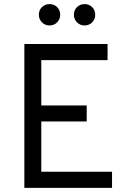

<svg xmlns="http://www.w3.org/2000/svg" viewBox="-20 -914 656 934"><path d="M98.5 0V-700H503.2V-621.5H180.8V-400.8H401.8V-323H180.8V-78.5H525V0ZM220.8 -790.2Q199 -790.2 184 -805.4Q169 -820.5 169 -842.2Q169 -864.6 184 -879.3Q199 -894 220.8 -894Q243.2 -894 258 -879.3Q272.8 -864.6 272.8 -842.2Q272.8 -820.5 258 -805.4Q243.2 -790.2 220.8 -790.2ZM391.2 -790.2Q369.5 -790.2 354.5 -805.4Q339.5 -820.5 339.5 -842.2Q339.5 -864.6 354.5 -879.3Q369.5 -894 391.2 -894Q413.8 -894 428.5 -879.3Q443.2 -864.6 443.2 -842.2Q443.2 -820.5 428.5 -805.4Q413.8 -790.2 391.2 -790.2Z"/></svg>

Font: Overpass Mono Light
Style: Regular
Weight: 300
Monospace: yes
Designer: Delve Withrington, Dave Bailey
Foundry: Delve Fonts LLC
Version: Version 4.000